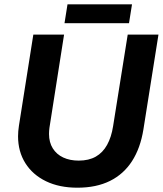

<svg xmlns="http://www.w3.org/2000/svg" viewBox="-20 -861 757 893"><path d="M340 12Q256 12 194 -18Q132 -48 98 -102Q64 -156 64 -227Q64 -239 65 -251Q66 -263 68 -276L135 -700H278L210 -267Q209 -260 208.5 -252.5Q208 -245 208 -238Q208 -199 225.5 -171Q243 -143 274 -128.5Q305 -114 346 -114Q393 -114 425.5 -132.5Q458 -151 478 -187Q498 -223 506 -274L574 -700H717L647 -259Q633 -172 594 -111.5Q555 -51 491.5 -19.5Q428 12 340 12ZM280 -753 294 -841H594L580 -753Z"/></svg>

Font: MuseoModerno SemiBold
Style: Italic
Weight: 600
Italic angle: -9°
Designer: Pablo Cosgaya, Héctor Gatti, Marcela Romero, and the Authors of The MuseoModerno Project.
Foundry: Omnibus-Type Team
Version: Version 1.003